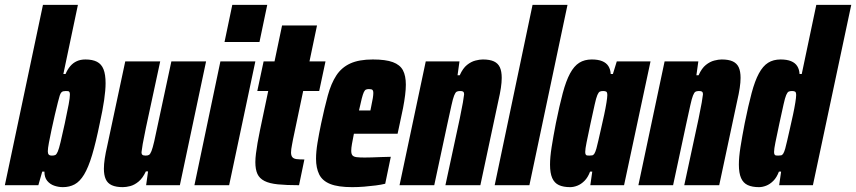

<svg xmlns="http://www.w3.org/2000/svg" viewBox="-38 -763 3527 791"><path d="M221 8Q203 8 185.5 2Q168 -4 156.5 -18Q145 -32 145 -56H136L120 0H-18L139 -743H283L223 -458H232Q240 -477 251.5 -490.5Q263 -504 278.5 -511Q294 -518 314 -518Q343 -518 361.5 -508.5Q380 -499 388.5 -477.5Q397 -456 397 -420Q397 -392 391 -350.5Q385 -309 373 -255Q357 -176 341.5 -124.5Q326 -73 308.5 -44Q291 -15 269.5 -3.5Q248 8 221 8ZM176 -122Q185 -122 190 -124.5Q195 -127 200 -138.5Q205 -150 211.5 -177.5Q218 -205 229 -255Q240 -306 245 -333.5Q250 -361 250 -373Q250 -381 248 -384Q246 -387 242.5 -387.5Q239 -388 233 -388Q228 -388 223 -387Q218 -386 214.5 -382Q211 -378 208 -369Q206 -363 200.5 -341.5Q195 -320 188 -290Q181 -260 174.5 -229.5Q168 -199 163.5 -175Q159 -151 159 -140Q159 -131 162.5 -126.5Q166 -122 176 -122Z M468 8Q440 8 422.5 0Q405 -8 397.5 -25Q390 -42 390 -68Q390 -86 393.5 -109.5Q397 -133 404 -163L478 -510H622L563 -236Q554 -193 550 -170Q546 -147 545 -136Q545 -130 547 -127Q549 -124 553 -123Q557 -122 562 -122Q571 -122 576 -125Q581 -128 586 -140.5Q591 -153 597.5 -181Q604 -209 614 -258L668 -510H811L703 0H564L572 -57H563Q550 -29 533 -15Q516 -1 499 3.5Q482 8 468 8Z M887 -590 919 -743H1063L1031 -590ZM763 0 870 -510H1014L906 0Z M1194 0Q1142 0 1107 -3.5Q1072 -7 1051.5 -17.5Q1031 -28 1022.5 -46.5Q1014 -65 1014 -95Q1014 -111 1016.5 -130.5Q1019 -150 1023 -174Q1027 -198 1033 -226L1067 -388H1022L1048 -510H1093L1124 -658H1268L1237 -510H1303L1277 -388H1211L1169 -188Q1167 -176 1165 -166.5Q1163 -157 1162 -149Q1161 -141 1161 -135Q1161 -122 1166.5 -115.5Q1172 -109 1184 -107.5Q1196 -106 1216 -106Z M1413 8Q1355 8 1322.5 -5Q1290 -18 1277 -44.5Q1264 -71 1264 -109Q1264 -138 1270 -174.5Q1276 -211 1285 -254Q1299 -320 1312.5 -369.5Q1326 -419 1347.5 -452Q1369 -485 1405 -501.5Q1441 -518 1498 -518Q1551 -518 1580.5 -507Q1610 -496 1622 -473.5Q1634 -451 1634 -414Q1634 -395 1631 -371Q1628 -347 1622.5 -318Q1617 -289 1609 -254L1600 -212H1420Q1415 -187 1412 -170Q1409 -153 1409 -142Q1409 -129 1414 -123Q1419 -117 1431.5 -115.5Q1444 -114 1464 -114Q1474 -114 1493 -114.5Q1512 -115 1534 -116Q1556 -117 1572 -117L1549 -6Q1533 -2 1510 1Q1487 4 1462 6Q1437 8 1413 8ZM1441 -308H1488L1491 -323Q1496 -346 1498 -359Q1500 -372 1500 -380Q1500 -387 1498 -390.5Q1496 -394 1492 -395Q1488 -396 1482 -396Q1475 -396 1470 -394Q1465 -392 1461 -383.5Q1457 -375 1452.5 -357.5Q1448 -340 1441 -308Z M1608 0 1716 -510H1855L1847 -453H1856Q1869 -482 1886 -495.5Q1903 -509 1920.5 -513.5Q1938 -518 1951 -518Q1980 -518 1997 -510Q2014 -502 2021.5 -485.5Q2029 -469 2029 -442Q2029 -424 2025.5 -400.5Q2022 -377 2015 -347L1941 0H1797L1856 -274Q1865 -317 1869 -340.5Q1873 -364 1874 -374Q1874 -381 1872 -383.5Q1870 -386 1866.5 -387Q1863 -388 1857 -388Q1848 -388 1843 -385Q1838 -382 1833 -369.5Q1828 -357 1822 -329.5Q1816 -302 1805 -252L1751 0Z M2000 0 2156 -743H2300L2143 0Z M2311 8Q2283 8 2264.5 -0.5Q2246 -9 2237 -29.5Q2228 -50 2228 -85Q2228 -115 2234.5 -156.5Q2241 -198 2252 -255Q2267 -329 2280.5 -379.5Q2294 -430 2310.5 -460.5Q2327 -491 2348.5 -504.5Q2370 -518 2400 -518Q2426 -518 2443 -511Q2460 -504 2468.5 -490.5Q2477 -477 2478 -458H2487L2503 -510H2642L2533 0H2394L2402 -56H2393Q2384 -32 2370 -18Q2356 -4 2340.5 2Q2325 8 2311 8ZM2390 -122Q2397 -122 2402 -123Q2407 -124 2411 -130.5Q2415 -137 2419 -151Q2422 -161 2427 -183.5Q2432 -206 2438.5 -234Q2445 -262 2451 -290Q2457 -318 2460.5 -340Q2464 -362 2464 -371Q2464 -383 2459.5 -385.5Q2455 -388 2447 -388Q2438 -388 2433 -385.5Q2428 -383 2423 -371.5Q2418 -360 2412 -332.5Q2406 -305 2395 -255Q2384 -203 2378.5 -176Q2373 -149 2373 -137Q2373 -130 2375 -126.5Q2377 -123 2381 -122.5Q2385 -122 2390 -122Z M2592 0 2700 -510H2839L2831 -453H2840Q2853 -482 2870 -495.5Q2887 -509 2904.5 -513.5Q2922 -518 2935 -518Q2964 -518 2981 -510Q2998 -502 3005.5 -485.5Q3013 -469 3013 -442Q3013 -424 3009.5 -400.5Q3006 -377 2999 -347L2925 0H2781L2840 -274Q2849 -317 2853 -340.5Q2857 -364 2858 -374Q2858 -381 2856 -383.5Q2854 -386 2850.5 -387Q2847 -388 2841 -388Q2832 -388 2827 -385Q2822 -382 2817 -369.5Q2812 -357 2806 -329.5Q2800 -302 2789 -252L2735 0Z M3089 8Q3061 8 3042.5 -0.5Q3024 -9 3015 -29.5Q3006 -50 3006 -85Q3006 -115 3012.5 -156.5Q3019 -198 3030 -255Q3045 -329 3058.5 -379.5Q3072 -430 3088.5 -460.5Q3105 -491 3126.5 -504.5Q3148 -518 3178 -518Q3204 -518 3221 -511Q3238 -504 3246.5 -490.5Q3255 -477 3256 -458H3265L3325 -743H3469L3311 0H3172L3180 -56H3171Q3162 -32 3148 -18Q3134 -4 3118.5 2Q3103 8 3089 8ZM3168 -122Q3175 -122 3180 -123Q3185 -124 3189 -130.5Q3193 -137 3197 -151Q3200 -161 3205 -183.5Q3210 -206 3216.5 -234Q3223 -262 3229 -290Q3235 -318 3238.5 -340Q3242 -362 3242 -371Q3242 -383 3237.5 -385.5Q3233 -388 3225 -388Q3216 -388 3211 -385.5Q3206 -383 3201 -371.5Q3196 -360 3190 -332.5Q3184 -305 3173 -255Q3162 -203 3156.5 -176Q3151 -149 3151 -137Q3151 -130 3153 -126.5Q3155 -123 3159 -122.5Q3163 -122 3168 -122Z"/></svg>

Font: Saira Condensed Black
Style: Italic
Weight: 900
Width: 3
Italic angle: -12°
Designer: Hector Gatti with collaboration of the Omnibus-Type team
Foundry: Omnibus-Type
Version: Version 1.101